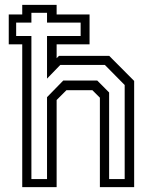

<svg xmlns="http://www.w3.org/2000/svg" viewBox="-20 -770 636 790"><path d="M71.5 0V-587.5H16V-710.5H71.5V-750H213V-710.5H348.5V-587.5H213V-530.5L222.5 -540H429.5L532 -437V0H391V-368L360 -399H253.5L213 -358.5V0ZM109.2 -33.2H173.5V-370.2L240.2 -438.5H380.2L429 -389.5V-33.2H493V-420.2L411.5 -502.8H228L173.5 -446.5V-622H311.8V-677H173.5V-717.2H109.2V-677H46.5V-622H109.2Z"/></svg>

Font: Tourney Thin
Style: Regular
Weight: 100
Designer: Tyler Finck
Foundry: Etcetera Type Co
Version: Version 1.015